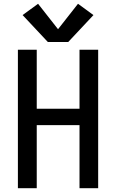

<svg xmlns="http://www.w3.org/2000/svg" viewBox="-20 -999 616 1019"><path d="M75 0H175V-335H402V0H501V-735H402V-422H175V-735H75ZM234 -776H342L476 -919L394 -979L288 -844L182 -979L100 -919Z"/></svg>

Font: Iosevka Sparkle Medium
Style: Regular
Weight: 500
Designer: Belleve Invis
Foundry: Belleve Invis
Version: Version 4.5.0; ttfautohint (v1.8.3)